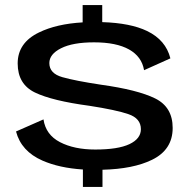

<svg xmlns="http://www.w3.org/2000/svg" viewBox="-20 -715 718 755"><path d="M306 20V-48.5Q213 -54.5 147 -83.5Q63.5 -120 43 -198L151 -245.5Q160 -185 216 -156Q272 -127 354.5 -127Q444 -127 489 -148.2Q534 -169.5 534 -207Q534 -249.5 484.8 -266.2Q435.5 -283 331.5 -299Q185.5 -318.5 117.5 -351.2Q49.5 -384 49.5 -465.5Q49.5 -547 133.5 -587.5Q202 -621 305 -627V-695H382V-628Q493.5 -624.5 558.5 -593Q632 -557.5 650 -485.5L546.5 -439Q537.5 -492.5 487.5 -520.5Q437.5 -548.5 350 -548.5Q266 -548.5 220 -525.2Q174 -502 174 -467Q174 -426 225.5 -411.5Q277 -397 376.5 -382Q521 -362 590 -328Q659 -294 659 -212Q659 -126 577.5 -86.5Q504 -50.5 383 -47.5V20Z"/></svg>

Font: Anybody ExtraExpanded Medium
Style: Regular
Weight: 500
Width: 8
Designer: Tyler Finck
Foundry: Etcetera Type Company
Version: Version 1.010; ttfautohint (v1.8.3) -l 8 -r 50 -G 200 -x 14 